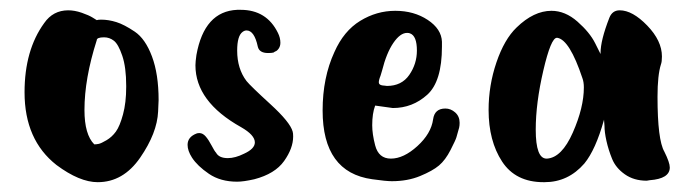

<svg xmlns="http://www.w3.org/2000/svg" viewBox="-20 -439 1414 391"><path d="M177 -398Q180 -399 186 -399Q201 -399 217 -394Q233 -389 254.5 -374.5Q276 -360 289.5 -324Q303 -288 303 -235Q303 -232 302.5 -224Q302 -216 302 -212Q300 -168 265.5 -118Q231 -68 179 -68Q142 -68 95 -103Q30 -154 30 -251Q30 -337 70 -392Q88 -418 119 -418Q132 -418 146.5 -413Q161 -408 169 -403ZM172 -145Q176 -145 181 -146Q186 -147 197 -153.5Q208 -160 216 -171Q224 -182 230.5 -206Q237 -230 237 -262V-264Q237 -302 229 -325.5Q221 -349 212 -356Q203 -363 192 -363Q177 -363 177 -357Q152 -279 152 -215Q152 -165 172 -145Z M537 -332Q533 -331 526 -331Q508 -331 505 -344Q498 -377 482 -377Q478 -377 474 -374Q463 -366 463 -336Q463 -299 482 -274Q490 -264 530.5 -227Q571 -190 576 -171Q577 -168 577 -161Q577 -137 558.5 -111Q540 -85 498 -74Q476 -69 463 -69Q429 -69 405.5 -85Q382 -101 371 -118Q362 -132 362 -144Q362 -160 380 -167Q382 -168 386 -168Q393 -168 399 -161Q405 -154 411 -142.5Q417 -131 420 -128Q426 -117 444 -117Q459 -117 477 -126Q499 -136 499 -149Q499 -164 471 -180Q378 -232 378 -306Q378 -313 380 -327Q396 -416 463 -419H470Q523 -419 546 -372Q551 -362 551 -352Q551 -345 547.5 -340Q544 -335 540 -334Z M862 -196Q865 -218 887 -218Q898 -218 907 -210Q916 -202 916 -189Q916 -183 915 -179Q911 -165 909.5 -159.5Q908 -154 897.5 -133.5Q887 -113 874 -102Q861 -91 835.5 -80.5Q810 -70 778 -70Q766 -70 738 -74Q637 -88 637 -214Q637 -281 661 -333Q680 -376 713.5 -396.5Q747 -417 785 -417Q823 -417 851 -398.5Q879 -380 880 -354V-344Q880 -273 850 -246Q820 -219 780 -219L744 -224Q738 -208 738 -184Q738 -166 744 -143Q751 -116 776 -116Q802 -116 830 -141.5Q858 -167 862 -196ZM758 -295Q757 -291 755 -285Q751 -275 751.5 -270.5Q752 -266 759 -265Q761 -265 764 -264.5Q767 -264 768 -264Q798 -264 813.5 -286.5Q829 -309 829 -336Q829 -366 815 -371Q813 -372 809 -372Q795 -372 781 -351.5Q767 -331 758 -295Z M1221 -403Q1227 -418 1242 -418Q1268 -418 1298 -387Q1328 -356 1328 -324Q1328 -313 1326 -308Q1319 -286 1319 -242Q1319 -154 1333 -130Q1344 -108 1344 -98Q1344 -75 1303 -72Q1302 -72 1300 -71.5Q1298 -71 1297 -71Q1271 -71 1252.5 -84Q1234 -97 1226.5 -115.5Q1219 -134 1215 -152Q1211 -170 1211 -183L1210 -196V-195Q1193 -134 1170 -106Q1137 -68 1089 -68H1087Q1030 -68 1002.5 -110Q975 -152 975 -215Q975 -265 991 -312Q1007 -359 1032 -383Q1067 -417 1103 -417Q1131 -417 1156 -395Q1181 -373 1192 -351L1203 -329V-331Q1203 -357 1221 -403ZM1094 -116Q1124 -118 1146.5 -169Q1169 -220 1169 -261Q1169 -272 1166 -280Q1140 -358 1115 -362H1114Q1102 -362 1086.5 -295.5Q1071 -229 1071 -175Q1071 -116 1093 -116Z"/></svg>

Font: KleponIjo
Style: Ijo
Weight: 400
Designer: Aprian Dwi Nur Sembada & Aurellia CItra
Version: Version 001.000